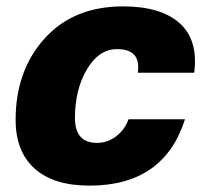

<svg xmlns="http://www.w3.org/2000/svg" viewBox="-20 -568 639 602"><path d="M366 -548Q484 -548 543 -495.5Q602 -443 589 -340H412Q423 -414 347 -414Q290 -414 252.5 -350.5Q215 -287 215 -198Q215 -120 284 -120Q317 -120 344 -140.5Q371 -161 383 -194H560Q494 14 261 14Q148 14 88.5 -39.5Q29 -93 29 -192Q29 -347 120 -447.5Q211 -548 366 -548Z"/></svg>

Font: Nacelle Heavy
Style: Italic
Weight: 800
Italic angle: -12°
Designer: Sora Sagano
Foundry: Sora Sagano
Version: Version 1.000;FEAKit 1.0